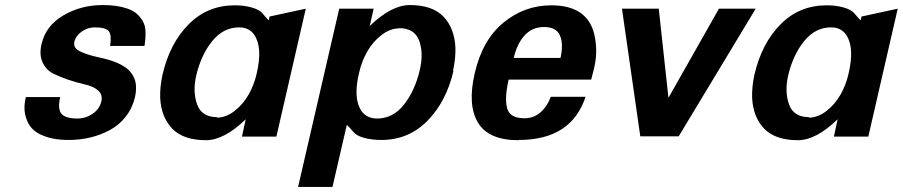

<svg xmlns="http://www.w3.org/2000/svg" viewBox="-20 -534 3536 752"><path d="M351.1 -426.8Q323.2 -426.8 300 -410.4Q276.9 -394 271 -369.1Q266.6 -345.7 293 -333Q320.3 -319.8 359.9 -311Q375.5 -307.6 388.4 -304.4Q401.4 -301.3 416 -296.4Q430.7 -291.5 442.1 -286.4Q453.6 -281.2 465.3 -273.9Q477.1 -266.6 485.4 -258.3Q493.7 -250 500.2 -239Q506.8 -228 510 -215.6Q513.2 -203.1 512.9 -187.3Q512.7 -171.4 508.8 -153.8Q498.5 -110.4 472.4 -77.1Q446.3 -43.9 409.9 -24.4Q373.5 -4.9 333.3 4.6Q293 14.2 250 14.2Q215.8 14.2 187.7 8.8Q159.7 3.4 135.5 -8.8Q111.3 -21 97.7 -40.3Q84 -59.6 78.1 -87.9Q72.3 -116.2 81.1 -153.8H215.8Q205.1 -108.4 220.2 -89.1Q235.4 -69.8 283.2 -69.8Q315.4 -69.8 342.8 -88.4Q370.1 -106.9 377 -137.2Q382.8 -163.1 364.7 -179.2Q346.7 -195.3 316.9 -202.1Q243.2 -219.2 189.9 -245.1Q160.2 -259.8 146.5 -290.3Q132.8 -320.8 143.1 -362.8Q159.7 -433.6 228.5 -473.9Q297.4 -514.2 381.8 -514.2Q410.6 -514.2 433.8 -511Q457 -507.8 478.5 -500.5Q500 -493.2 514.4 -481.2Q528.8 -469.2 539.1 -451.4Q549.3 -433.6 550 -409.7Q550.8 -385.7 545.9 -354H411.1Q418 -396 406.5 -411.4Q395 -426.8 351.1 -426.8Z M616.7 -243.2V-242.2Q645 -364.3 718.8 -438.7Q792.5 -513.2 899.4 -513.2Q936.5 -513.2 966.3 -504.6Q996.1 -496.1 1008.8 -481Q1019 -467.8 1032.7 -454.1L1035.6 -469.2L1177.7 -500L1062.5 1H927.7L942.4 -66.9Q857.9 15.1 786.6 15.1Q698.7 15.1 655 -29.8Q611.3 -74.7 607.4 -150.9Q606 -192.9 616.7 -243.2ZM830.6 -75.2 828.6 -73.2Q865.2 -73.2 898.9 -99.6Q932.6 -126 954.1 -164.3Q975.6 -202.6 984.9 -244.1Q1009.8 -348.6 975.6 -397.9Q955.6 -426.8 916.5 -426.8Q854.5 -426.8 810.5 -372.1Q768.6 -319.8 749.5 -242.2Q733.4 -175.8 752.4 -124Q770.5 -75.2 830.6 -75.2Z M1754.4 -256.8H1756.3Q1728 -135.7 1654.1 -60.8Q1580.1 14.2 1473.6 14.2Q1436 14.2 1405.8 5.9Q1375.5 -2.4 1363.3 -18.1Q1351.6 -32.7 1338.4 -44.9L1282.2 198.2H1147.5L1308.6 -500H1443.4L1428.2 -432.1Q1512.7 -514.2 1585.4 -514.2Q1673.3 -514.2 1716.6 -469.2Q1759.8 -424.3 1763.7 -348.1Q1765.1 -307.1 1754.4 -256.8ZM1542.5 -423.8 1544.4 -422.9Q1507.8 -422.9 1473.9 -396.5Q1439.9 -370.1 1418.2 -331.8Q1396.5 -293.5 1387.2 -252Q1374.5 -201.2 1376.5 -163.1Q1378.4 -125 1396.5 -98.1Q1417.5 -69.8 1457.5 -69.8Q1520 -69.8 1563.5 -126Q1604.5 -178.7 1623.5 -256.8Q1640.1 -324.7 1621.6 -375Q1603.5 -423.8 1542.5 -423.8Z M2012.2 14.2 2010.3 15.1Q1893.1 15.1 1851.8 -54.2Q1810.5 -123.5 1839.4 -247.1Q1869.1 -377 1951.2 -444.8Q2033.7 -513.2 2139.2 -513.2Q2290.5 -513.2 2311 -382.8Q2315.9 -353 2314.9 -324.2Q2314 -295.4 2305.2 -259.8L2295.4 -222.2H1972.2Q1955.6 -150.4 1966.3 -109.9Q1976.6 -70.8 2034.2 -70.8Q2070.3 -70.8 2096.9 -94Q2123.5 -117.2 2137.2 -154.8H2273.4Q2217.8 14.2 2012.2 14.2ZM2175.3 -307.1Q2187.5 -361.8 2173.1 -395Q2158.7 -428.2 2111.3 -428.2Q2064 -428.2 2034.2 -394.8Q2004.4 -361.3 1992.2 -307.1Z M2939.9 -500 2638.2 0H2487.8L2416 -500H2560.1L2598.1 -150.9L2795.9 -500Z M2935.1 -243.2V-242.2Q2963.4 -364.3 3037.1 -438.7Q3110.8 -513.2 3217.8 -513.2Q3254.9 -513.2 3284.7 -504.6Q3314.5 -496.1 3327.1 -481Q3337.4 -467.8 3351.1 -454.1L3354 -469.2L3496.1 -500L3380.9 1H3246.1L3260.7 -66.9Q3176.3 15.1 3105 15.1Q3017.1 15.1 2973.4 -29.8Q2929.7 -74.7 2925.8 -150.9Q2924.3 -192.9 2935.1 -243.2ZM3148.9 -75.2 3147 -73.2Q3183.6 -73.2 3217.3 -99.6Q3251 -126 3272.5 -164.3Q3293.9 -202.6 3303.2 -244.1Q3328.1 -348.6 3293.9 -397.9Q3273.9 -426.8 3234.9 -426.8Q3172.9 -426.8 3128.9 -372.1Q3086.9 -319.8 3067.9 -242.2Q3051.8 -175.8 3070.8 -124Q3088.9 -75.2 3148.9 -75.2Z"/></svg>

Font: Perun
Style: Bold Italic
Weight: 700
Italic angle: -12°
Foundry: Copyright (c) Stefan Peev, Context Ltd, 2016
Version: Version 001.000